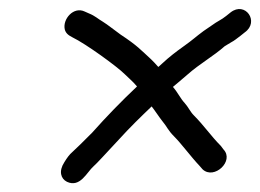

<svg xmlns="http://www.w3.org/2000/svg" viewBox="-20 -528 586 433"><path d="M126 -462C128 -454 133 -449 143 -444C174 -429 244 -378 261 -361C270 -352 280 -344 289 -333C254 -300 220 -265 188 -229C167 -208 152 -193 143 -185C137 -180 131 -172 125 -162C112 -142 117 -125 131 -118C161 -104 176 -140 191 -153C199 -160 216 -179 245 -210C275 -243 297 -264 322 -288C327 -282 341 -261 346 -255C357 -242 358 -235 373 -220C389 -204 411 -174 430 -154L437 -146C463 -122 509 -165 484 -191L478 -199C456 -221 440 -245 417 -268C409 -276 405 -286 397 -295C386 -307 382 -318 370 -332C379 -340 392 -350 403 -360C430 -384 461 -401 487 -424L502 -433C508 -436 514 -441 522 -447L532 -455C566 -479 533 -526 500 -500L490 -492C479 -483 470 -480 458 -471L439 -458C420 -444 416 -439 392 -422C378 -412 362 -400 346 -385C341 -380 338 -378 337 -377C331 -384 326 -389 321 -394C298 -415 290 -425 252 -450C242 -457 222 -473 212 -479C200 -486 195 -492 180 -498L171 -502C146 -514 121 -485 126 -462Z"/></svg>

Font: Squarish
Style: It
Weight: 400
Foundry: Cannot Into Space Fonts
Version: Version 0.272